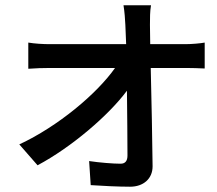

<svg xmlns="http://www.w3.org/2000/svg" viewBox="-20 -636 822 726"><path d="M53 -90 122 -11C250 -79 391 -200 460 -293C461 -199 462 -105 462 -48C462 -28 454 -17 436 -17C408 -17 357 -21 317 -27L323 64C365 67 428 70 472 70C522 70 557 40 557 -7C556 -105 553 -256 550 -379H684C705 -379 734 -378 754 -377V-475C739 -472 704 -469 681 -469H548L547 -542C547 -566 547 -594 551 -616H447C451 -592 453 -563 454 -542C455 -522 456 -498 457 -469H168C143 -469 110 -471 87 -475V-376C113 -378 143 -379 170 -379H415C346 -281 199 -158 53 -90Z"/></svg>

Font: GenEiGothic-pro-SemiBold
Style: Regular
Weight: 500
Designer: Ryoko NISHIZUKA (kana & ideographs); Paul D. Hunt (Latin, Greek & Cyrillic); Wenlong ZHANG (bopomofo); Sandoll Communica
Foundry: Adobe Systems Incorporated; o_tamon
Version: Version 1.000.140830